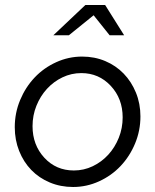

<svg xmlns="http://www.w3.org/2000/svg" viewBox="-20 -737 621 767"><path d="M39 -229Q39 -286 60.5 -337.5Q82 -389 118.5 -427.5Q155 -466 204.5 -488.5Q254 -511 308 -511Q358 -511 400.5 -493Q443 -475 474 -443Q505 -411 523 -367Q541 -323 541 -272Q541 -215 519.5 -163.5Q498 -112 461.5 -73.5Q425 -35 375.5 -12.5Q326 10 272 10Q222 10 179 -8Q136 -26 105 -58Q74 -90 56.5 -134Q39 -178 39 -229ZM275 -56Q315 -56 350.5 -73Q386 -90 412.5 -119Q439 -148 454.5 -186.5Q470 -225 470 -268Q470 -343 422.5 -394Q375 -445 305 -445Q265 -445 229.5 -428Q194 -411 167.5 -382Q141 -353 125.5 -314.5Q110 -276 110 -233Q110 -158 157 -107Q204 -56 275 -56ZM418 -596 354 -676 255 -596H193L321 -717H400L476 -596Z"/></svg>

Font: Red Hat Display
Style: Italic
Weight: 400
Italic angle: -12°
Designer: Pentagram / MCKL
Foundry: Pentagram / MCKL
Version: Version 1.003; Red Hat Display Italic